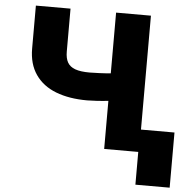

<svg xmlns="http://www.w3.org/2000/svg" viewBox="-58 -764 975 992"><g transform="rotate(5 429.0 -268.5)"><path d="M267.6 -707V-484.4Q267.6 -449.2 279.8 -428Q292 -406.7 319.6 -396.7Q347.2 -386.7 394.5 -386.7Q413.1 -386.7 446 -388.2Q479 -389.6 503.9 -392.1V-707H684.6V-116.2H858.4V169.9H680.7V0H503.9V-249.5Q477.5 -246.1 442.6 -244.1Q407.7 -242.2 394.5 -242.2Q300.8 -242.2 231.9 -268.8Q163.1 -295.4 125.5 -349.9Q87.9 -404.3 87.9 -484.4V-707Z"/></g></svg>

Font: Pretendard Std Black
Style: Regular
Weight: 900
Designer: Base glyphs from Inter by Rasmus Andersson; Hangeul glyphs from Noto Sans CJK(Source Han Sans) by Jang Soo-young and Kan
Foundry: Kil Hyung-jin
Version: Version 1.309